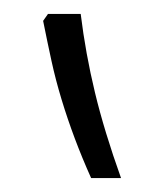

<svg xmlns="http://www.w3.org/2000/svg" viewBox="-20 -834 228 276"><path d="M49 -814H96Q103 -757 116.5 -701Q130 -645 154 -578H111Q98 -607 87.5 -635Q77 -663 68.5 -691Q60 -719 54 -746.5Q48 -774 42 -804Z"/></svg>

Font: Noto Sans Armenian Light
Style: Regular
Weight: 300
Designer: Monotype Design Team
Foundry: Monotype Imaging Inc.
Version: Version 2.007